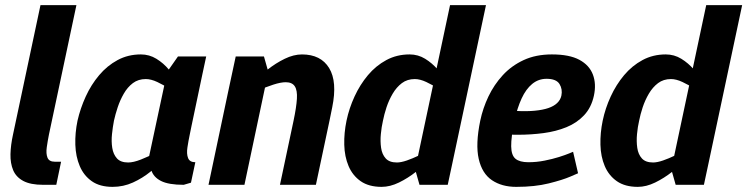

<svg xmlns="http://www.w3.org/2000/svg" viewBox="-20 -720 2911 748"><path d="M193.3 -90 148 0Q99 0 70.8 -15Q42.7 -30 31.3 -57Q20 -84 20.8 -119.5Q21.7 -155 30.7 -196L137.7 -700H277.7L170.7 -196Q165.7 -171 162.2 -146.3Q158.7 -121.7 165 -105.8Q171.3 -90 193.3 -90ZM193.3 -90H218L199.3 0H148Z M695.7 0Q636.7 0 607.2 -15Q577.7 -30 569.5 -57Q561.3 -84 565.8 -119.5Q570.3 -155 579.3 -196L590.7 -250H730.3L719.3 -196Q714 -171 710.2 -145.8Q706.3 -120.7 712.7 -104.3Q719 -88 741 -88L724 -8.3ZM631.3 -440 768.3 -430 701 -110 554.3 -80ZM631.3 -440 673.3 -500H783.3L768.3 -430ZM654.7 -163.3 664.7 -160Q664.7 -160 652.8 -143Q641 -126 618.8 -101Q596.7 -76 566 -51Q535.3 -26 498 -9Q460.7 8 418.7 8L479.3 -87Q499.7 -87 529 -98.5Q558.3 -110 587.2 -125.2Q616 -140.3 635.3 -151.8Q654.7 -163.3 654.7 -163.3ZM691.3 -336.7Q691.3 -336.7 676.8 -348.2Q662.3 -359.7 639.8 -374.3Q617.3 -389 592.8 -400.5Q568.3 -412 548 -412L528.7 -508Q561.7 -508 589.3 -491Q617 -474 637.8 -449Q658.7 -424 673.3 -399Q688 -374 695.3 -357Q702.7 -340 702.7 -340ZM548 -412Q518.7 -412 497.7 -396.2Q476.7 -380.3 462.2 -355Q447.7 -329.7 438.5 -302Q429.3 -274.3 424 -250Q419.3 -225.7 416.3 -197.5Q413.3 -169.3 417.3 -144Q421.3 -118.7 435.7 -102.8Q450 -87 479.3 -87L418.7 8Q369 8 337.7 -14Q306.3 -36 290.7 -73Q275 -110 273.5 -156Q272 -202 282 -250Q293 -298 314 -344Q335 -390 366.2 -427Q397.3 -464 438.2 -486Q479 -508 528.7 -508Z M1263.7 -250H1123.7Q1134.7 -302.3 1136.7 -335.3Q1138.7 -368.3 1128.3 -384Q1118 -399.7 1092.7 -399.7L1156 -508Q1230 -508 1262.3 -454.8Q1294.7 -401.7 1274.3 -302ZM868.3 -360 1025.3 -440 932.3 0H792.3ZM1123.7 -250H1263.7L1210.7 0H1070.7ZM1025.3 -440 868.3 -360 898.3 -500H1008.3ZM921 -336.7 911 -340Q911 -340 925.8 -357Q940.7 -374 965.8 -399Q991 -424 1022.7 -449Q1054.3 -474 1089.2 -491Q1124 -508 1157 -508L1093.7 -399.7Q1073.7 -399.7 1044.5 -390.2Q1015.3 -380.7 987.2 -368.2Q959 -355.7 940 -346.2Q921 -336.7 921 -336.7Z M1597.3 -60 1733.3 -700H1873.3L1739.3 -70ZM1597.3 -60 1739.3 -70 1724.3 0H1614.3ZM1702.3 -163.3 1712.3 -160Q1712.3 -160 1697.7 -143Q1683 -126 1657.8 -101Q1632.7 -76 1601 -51Q1569.3 -26 1534.5 -9Q1499.7 8 1466.7 8L1526.3 -87Q1542.3 -87 1565 -94.8Q1587.7 -102.7 1611.7 -114.2Q1635.7 -125.7 1656 -136.7Q1676.3 -147.7 1689.3 -155.5Q1702.3 -163.3 1702.3 -163.3ZM1739.3 -336.7Q1739.3 -336.7 1724.8 -348.2Q1710.3 -359.7 1687.8 -374.3Q1665.3 -389 1640.8 -400.5Q1616.3 -412 1596 -412L1575.7 -508Q1608.7 -508 1636.3 -491Q1664 -474 1685.3 -449Q1706.7 -424 1721 -399Q1735.3 -374 1743 -357Q1750.7 -340 1750.7 -340ZM1596 -412Q1566.7 -412 1545.7 -396.2Q1524.7 -380.3 1509.8 -355Q1495 -329.7 1485.8 -302Q1476.7 -274.3 1472 -250Q1466.3 -225.7 1463.7 -197.5Q1461 -169.3 1464.7 -144Q1468.3 -118.7 1482.7 -102.8Q1497 -87 1526.3 -87L1466.7 8Q1417 8 1385.3 -14Q1353.7 -36 1338 -73Q1322.3 -110 1321.2 -156Q1320 -202 1330 -250Q1340 -298 1361.2 -344Q1382.3 -390 1413.3 -427Q1444.3 -464 1485.2 -486Q1526 -508 1575.7 -508Z M2212.7 -128.7 2232 -45Q2232 -45 2202 -32Q2172 -19 2117.8 -5.5Q2063.7 8 1991 8L2038.3 -88Q2070.7 -88 2101.5 -94.2Q2132.3 -100.3 2157.7 -108.3Q2183 -116.3 2197.8 -122.5Q2212.7 -128.7 2212.7 -128.7ZM1851 -250H1984.3Q1971 -185.3 1971.5 -150Q1972 -114.7 1988.5 -101.3Q2005 -88 2038.3 -88L1991 8Q1935 8 1896.5 -18Q1858 -44 1845 -101Q1832 -158 1851 -250ZM2130 -508Q2198.3 -508 2237.2 -487Q2276 -466 2289.8 -429.5Q2303.7 -393 2293.7 -347Q2283.7 -301 2255.5 -271Q2227.3 -241 2186.8 -224.5Q2146.3 -208 2097.7 -201.5Q2049 -195 1997 -195L1920 -196L1992.3 -287.7Q2033 -285.7 2063.8 -288.7Q2094.7 -291.7 2116.2 -299Q2137.7 -306.3 2150.5 -318.5Q2163.3 -330.7 2167 -347Q2172.3 -372.3 2159.7 -392.7Q2147 -413 2109.3 -413Q2077.7 -413 2053.3 -393Q2029 -373 2012.2 -336.5Q1995.3 -300 1984.3 -250H1851Q1861 -298 1882.8 -344Q1904.7 -390 1938.7 -427Q1972.7 -464 2020.2 -486Q2067.7 -508 2130 -508Z M2595.3 -60 2731.3 -700H2871.3L2737.3 -70ZM2595.3 -60 2737.3 -70 2722.3 0H2612.3ZM2700.3 -163.3 2710.3 -160Q2710.3 -160 2695.7 -143Q2681 -126 2655.8 -101Q2630.7 -76 2599 -51Q2567.3 -26 2532.5 -9Q2497.7 8 2464.7 8L2524.3 -87Q2540.3 -87 2563 -94.8Q2585.7 -102.7 2609.7 -114.2Q2633.7 -125.7 2654 -136.7Q2674.3 -147.7 2687.3 -155.5Q2700.3 -163.3 2700.3 -163.3ZM2737.3 -336.7Q2737.3 -336.7 2722.8 -348.2Q2708.3 -359.7 2685.8 -374.3Q2663.3 -389 2638.8 -400.5Q2614.3 -412 2594 -412L2573.7 -508Q2606.7 -508 2634.3 -491Q2662 -474 2683.3 -449Q2704.7 -424 2719 -399Q2733.3 -374 2741 -357Q2748.7 -340 2748.7 -340ZM2594 -412Q2564.7 -412 2543.7 -396.2Q2522.7 -380.3 2507.8 -355Q2493 -329.7 2483.8 -302Q2474.7 -274.3 2470 -250Q2464.3 -225.7 2461.7 -197.5Q2459 -169.3 2462.7 -144Q2466.3 -118.7 2480.7 -102.8Q2495 -87 2524.3 -87L2464.7 8Q2415 8 2383.3 -14Q2351.7 -36 2336 -73Q2320.3 -110 2319.2 -156Q2318 -202 2328 -250Q2338 -298 2359.2 -344Q2380.3 -390 2411.3 -427Q2442.3 -464 2483.2 -486Q2524 -508 2573.7 -508Z"/></svg>

Font: Epunda Sans Light
Style: Italic
Weight: 300
Italic angle: -12.0243°
Designer: Simon Atzbach
Foundry: typofactur
Version: Version 2.204